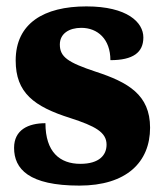

<svg xmlns="http://www.w3.org/2000/svg" viewBox="-20 -570 512 600"><path d="M228 10C375 10 449 -63 449 -171C449 -274 380 -313 279 -346C192 -375 167 -392 167 -431C167 -465 196 -483 234 -483C285 -483 325 -448 325 -382C396 -382 428 -406 428 -453C428 -500 378 -550 250 -550C117 -550 29 -497 29 -381C29 -280 86 -237 200 -201C277 -176 313 -157 313 -118C313 -86 291 -58 231 -58C167 -58 122 -95 122 -185C68 -185 24 -164 24 -108C24 -42 70 10 228 10Z"/></svg>

Font: Noto Serif Tamil SemiCondensed Black
Style: Italic
Weight: 900
Width: 4
Italic angle: -12°
Designer: Indian Type Foundry, Tom Grace, and the Monotype Design Team
Foundry: Monotype Imaging Inc.
Version: Version 2.003